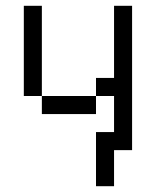

<svg xmlns="http://www.w3.org/2000/svg" viewBox="-20 -520 540 665"><path d="M312.5 -62.5V125H375Q375 125 375 0H437.5Q437.5 0 437.5 -500H375Q375 -500 375 -250H312.5V-187.5H125V-125H312.5V-187.5H375Q375 -187.5 375 -62.5ZM125 -187.5V-500H62.5V-187.5Z"/></svg>

Font: CalcUnifontExMono
Style: Regular
Weight: 500
Version: Version 15.0.06